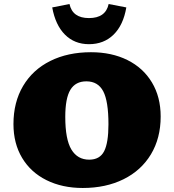

<svg xmlns="http://www.w3.org/2000/svg" viewBox="-20 -927 865 956"><path d="M47 -309Q47 -418 95 -499Q143 -580 230.5 -623.5Q318 -667 433 -667Q536 -667 614.5 -628Q693 -589 736.5 -516.5Q780 -444 780 -347Q780 -239 731.5 -158.5Q683 -78 595 -34.5Q507 9 392 9Q290 9 211.5 -30Q133 -69 90 -141Q47 -213 47 -309ZM520 -308Q520 -423 494 -472.5Q468 -522 410 -522Q356 -522 330.5 -480Q305 -438 305 -345Q305 -233 335.5 -182.5Q366 -132 424 -132Q477 -132 498.5 -174Q520 -216 520 -308ZM240 -890 326 -907Q341 -837 423 -837Q506 -837 521 -907L609 -890Q594 -802 545.5 -754.5Q497 -707 423 -707Q351 -707 303.5 -754.5Q256 -802 240 -890Z"/></svg>

Font: Ysabeau Black
Style: Regular
Weight: 900
Designer: Christian Thalmann (Catharsis Fonts)
Version: Version 0.003